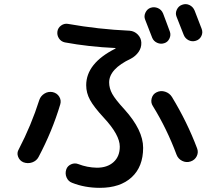

<svg xmlns="http://www.w3.org/2000/svg" viewBox="-20 -862 1040 932"><path d="M684.6 -766.6Q677.7 -783.2 686 -800.8Q694.3 -818.4 710.9 -824.2Q728.5 -830.1 746.1 -822.8Q763.7 -815.4 771.5 -796.9Q774.4 -789.1 786.6 -756.8Q798.8 -724.6 804.7 -708Q810.5 -691.4 802.2 -674.3Q793.9 -657.2 777.3 -652.3Q759.8 -646.5 742.7 -654.3Q725.6 -662.1 718.8 -678.7Q691.4 -749 684.6 -766.6ZM864.3 -838.9Q882.8 -845.7 899.9 -837.4Q917 -829.1 924.8 -810.5Q940.4 -769.5 959 -721.7Q965.8 -704.1 957.5 -687Q949.2 -669.9 930.7 -664.1Q912.1 -658.2 895 -667Q877.9 -675.8 871.1 -694.3Q848.6 -752 836.9 -781.2Q830.1 -797.9 838.4 -815.4Q846.7 -833 864.3 -838.9ZM294.9 -656.2Q276.4 -660.2 266.1 -675.8Q255.9 -691.4 258.8 -710Q261.7 -727.5 276.9 -738.3Q292 -749 309.6 -746.1Q458 -719.7 609.4 -712.9Q632.8 -710.9 648.9 -694.3Q665 -677.7 666 -655.3Q667 -629.9 652.3 -609.4Q637.7 -588.9 615.2 -577.1Q509.8 -527.3 509.8 -461.9Q509.8 -433.6 524.9 -406.2Q540 -378.9 584 -331.1Q674.8 -230.5 674.8 -144.5Q674.8 -52.7 619.1 -1.5Q563.5 49.8 464.8 49.8Q391.6 49.8 330.1 25.4Q311.5 18.6 303.2 -0.5Q294.9 -19.5 301.8 -40Q307.6 -56.6 325.2 -64.5Q342.8 -72.3 360.4 -65.4Q403.3 -48.8 450.2 -47.9Q501 -47.9 531.2 -75.2Q561.5 -102.5 561.5 -150.4Q561.5 -207 484.4 -290Q435.5 -342.8 417 -377Q398.4 -411.1 398.4 -448.2Q398.4 -554.7 540 -626Q541 -626 541 -627.9Q541 -628.9 540 -628.9Q410.2 -634.8 294.9 -656.2ZM814.5 -391.6Q888.7 -269.5 936.5 -142.6Q944.3 -123 935.1 -104Q925.8 -85 904.8 -78.1Q883.8 -71.3 864.3 -81.1Q844.7 -90.8 836.9 -111.3Q790 -237.3 721.7 -347.7Q710.9 -364.3 716.3 -384.8Q721.7 -405.3 740.2 -414.1Q759.8 -423.8 781.2 -417Q802.7 -410.2 814.5 -391.6ZM93.8 -74.2Q75.2 -82 67.9 -101.1Q60.5 -120.1 71.3 -137.7Q131.8 -253.9 170.9 -377Q177.7 -396.5 195.8 -407.7Q213.9 -418.9 235.4 -415Q256.8 -410.2 267.6 -392.6Q278.3 -375 272.5 -355.5Q233.4 -224.6 167 -99.6Q157.2 -81.1 136.2 -73.7Q115.2 -66.4 93.8 -74.2Z"/></svg>

Font: Rounded Mgen+ 2m medium
Style: Regular
Weight: 500
Designer: [Source Han Sans]
Ryoko NISHIZUKA  (kana & ideographs); Paul D. Hunt (Latin, Greek & Cyrillic); Wenlong ZHANG  (bopomofo
Version: Version 1.059.20150602